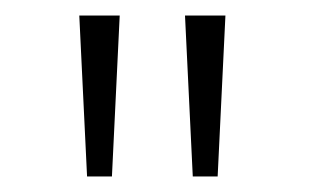

<svg xmlns="http://www.w3.org/2000/svg" viewBox="-20 -720 406 247"><path d="M82 -700H134L124 -493H92ZM218 -700H270L260 -493H228Z"/></svg>

Font: Haskoy ExtraLight
Style: Regular
Weight: 200
Designer: Ertekin Erdin
Foundry: Ertekin Erdin
Version: Version 2.000; ttfautohint (v1.8.4.7-5d5b)